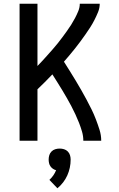

<svg xmlns="http://www.w3.org/2000/svg" viewBox="-20 -755 640 1030"><path d="M85 0V-735H181V-401Q195 -415 209 -430.5Q223 -446 236.5 -461Q250 -476 263.5 -491.5Q277 -507 290 -523Q303 -539 315 -555.5Q327 -572 339 -588.5Q351 -605 362 -622.5Q373 -640 382.5 -658Q392 -676 400 -695.5Q408 -715 408 -735H515Q515 -712 506 -690Q497 -668 486.5 -647.5Q476 -627 463.5 -607.5Q451 -588 437.5 -569Q424 -550 410.5 -531.5Q397 -513 382.5 -495Q368 -477 353 -459Q338 -441 323 -424Q339 -399 354.5 -374Q370 -349 385.5 -323.5Q401 -298 415.5 -272.5Q430 -247 444 -221Q458 -195 471 -168.5Q484 -142 494.5 -114.5Q505 -87 514 -58.5Q523 -30 523 0H427Q427 -25 420 -49Q413 -73 404 -96Q395 -119 384.5 -141.5Q374 -164 362.5 -186Q351 -208 338.5 -229.5Q326 -251 313.5 -272Q301 -293 287.5 -314Q274 -335 261 -356Q241 -335 221 -315Q201 -295 181 -276V0ZM288 255 245 210Q257 199 266 186Q275 173 281 158Q272 156 264 150.5Q256 145 250.5 137Q245 129 243 119.5Q241 110 241 101Q241 89 244.5 77.5Q248 66 256.5 57.5Q265 49 276.5 45.5Q288 42 300 42Q312 42 323.5 45.5Q335 49 343.5 57.5Q352 66 355.5 77.5Q359 89 359 101Q359 123 354.5 144.5Q350 166 341 186Q332 206 318.5 223.5Q305 241 288 255Z"/></svg>

Font: Iosevka Curly Medium Extended
Style: Regular
Weight: 500
Width: 7
Monospace: yes
Designer: Belleve Invis
Foundry: Belleve Invis
Version: Version 11.1.0; ttfautohint (v1.8.3)